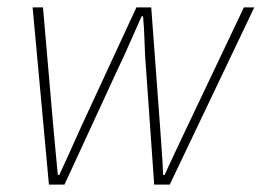

<svg xmlns="http://www.w3.org/2000/svg" viewBox="-20 -498 714 518"><path d="M112 0 68 -478H96L124 -154Q127 -121 130 -89.5Q133 -58 136 -26H140Q155 -58 169 -89.5Q183 -121 198 -154L348 -478H388L412 -154Q414 -121 416.5 -89.5Q419 -58 420 -26H424Q439 -58 453.5 -89.5Q468 -121 484 -154L638 -478H666L438 0H396L374 -312Q371 -347 370 -384Q369 -421 366 -454H362Q347 -421 331 -384Q315 -347 298 -312L154 0Z"/></svg>

Font: Source Sans Variable
Style: Italic
Weight: 200
Italic angle: -11°
Designer: Paul D. Hunt
Foundry: Adobe Systems Incorporated
Version: Version 3.006;hotconv 1.0.111;makeotfexe 2.5.65597